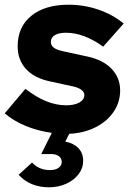

<svg xmlns="http://www.w3.org/2000/svg" viewBox="-41 -557 564 815"><path d="M167 238Q87 238 38 185L95 133Q125 165 171 165Q194 165 207.5 155.5Q221 146 221 130Q221 115 209 106Q197 97 177 97H134L179 7Q120 -1 68 -22.5Q16 -44 -21 -76L67 -180Q156 -110 240 -110Q275 -110 296 -122Q317 -134 317 -153Q317 -179 270 -190L169 -212Q104 -226 69 -264.5Q34 -303 34 -360Q34 -443 92 -490Q150 -537 250 -537Q316 -537 377 -516Q438 -495 484 -457L397 -359Q315 -418 239 -418Q209 -418 192 -408Q175 -398 175 -379Q175 -364 187.5 -354.5Q200 -345 229 -339L330 -317Q396 -303 432.5 -265Q469 -227 469 -173Q469 -123 441 -82Q413 -41 364 -16.5Q315 8 253 11L236 44Q272 51 292 72Q312 93 312 126Q312 157 292.5 182.5Q273 208 240 223Q207 238 167 238Z"/></svg>

Font: Red Hat Display Black
Style: Italic
Weight: 900
Italic angle: -12°
Designer: Pentagram, MCKL
Foundry: Pentagram, MCKL
Version: Version 1.023; ttfautohint (v1.8.3)